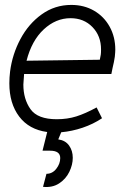

<svg xmlns="http://www.w3.org/2000/svg" viewBox="-20 -528 540 781"><path d="M75 -184Q75 -125 104 -84Q133 -43 211 -43Q254 -43 290.5 -54.5Q327 -66 373 -91L395 -47Q359 -23 316 -8.5Q273 6 229 10L217 39Q246 43 261 64Q276 85 276 114Q276 142 262 171Q248 200 220.5 218Q193 236 155 232L169 179Q193 179 209 158.5Q225 138 225 115Q225 85 184 85H153L172 9Q98 -1 58 -54Q18 -107 18 -189Q18 -212 21 -237Q30 -307 63 -369Q96 -431 149.5 -469.5Q203 -508 270 -508Q322 -508 362.5 -484.5Q403 -461 426 -419.5Q449 -378 449 -326Q449 -317 447 -297Q444 -276 438 -252Q437 -246 433 -227H78Q75 -191 75 -184ZM386 -285 390 -306Q391 -313 391 -327Q391 -382 356 -418Q321 -454 267 -454Q207 -454 158 -408.5Q109 -363 88 -281Z"/></svg>

Font: Bellota Text
Style: Italic
Weight: 400
Italic angle: -7.5°
Designer: Kemie Guaida
Foundry: Kemie Guaida
Version: Version 4.001